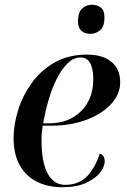

<svg xmlns="http://www.w3.org/2000/svg" viewBox="-20 -775 531 805"><path d="M240 10Q182 10 136 -12.5Q90 -35 63.5 -81Q37 -127 37 -197Q37 -251 55.5 -311.5Q74 -372 112 -425.5Q150 -479 208 -512.5Q266 -546 345 -546Q411 -546 447.5 -515.5Q484 -485 484 -430Q484 -381 446.5 -339.5Q409 -298 343 -273Q277 -248 194 -248H159Q154 -218 154 -188Q154 -96 179.5 -48Q205 0 253 0Q311 0 345.5 -36.5Q380 -73 398 -131Q419 -125 419 -98Q419 -77 400 -52Q381 -27 341.5 -8.5Q302 10 240 10ZM185 -258Q269 -258 320 -309Q371 -360 371 -442Q371 -534 318 -534Q289 -534 264.5 -510.5Q240 -487 219.5 -447.5Q199 -408 184.5 -358.5Q170 -309 161 -258ZM359 -633Q336 -633 321.5 -645.5Q307 -658 307 -686Q307 -722 323.5 -738.5Q340 -755 366 -755Q387 -755 402.5 -743.5Q418 -732 418 -702Q418 -663 399.5 -648Q381 -633 359 -633Z"/></svg>

Font: Noto Serif Display Medium
Style: Italic
Weight: 500
Italic angle: -12°
Designer: Monotype Design Team
Foundry: Monotype Imaging Inc.
Version: Version 2.009